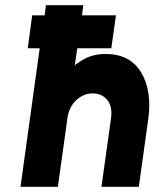

<svg xmlns="http://www.w3.org/2000/svg" viewBox="-20 -720 596 740"><path d="M87 -534H133L59 0H203L240 -265Q246 -308 274 -334Q288 -347 303.5 -353.5Q319 -360 337 -360Q373 -360 394 -334Q414 -308 408 -265L371 0H515L551 -258Q567 -369 524 -441Q481 -512 387 -512Q326 -512 282 -478Q278 -476 274.5 -473.5Q271 -471 268 -468L278 -534H409L427 -661H296L301 -700H157L152 -661H104Z"/></svg>

Font: Unageo
Style: ExtraBold-Italic
Weight: 800
Designer: Richard Sepsi
Foundry: Richard Sepsi
Version: Version 2.000